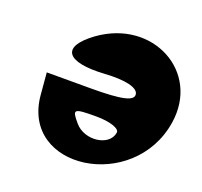

<svg xmlns="http://www.w3.org/2000/svg" viewBox="-122 -896 1029 980"><g transform="rotate(20 392.5 -405.5)"><path d="M260 -682C114 -576 163 -506 373 -519C482 -526 550 -510 557 -477C564 -440 501 -425 330 -425H92L102 -308C134 83 719 0 781 -404C826 -696 512 -863 260 -682ZM533 -258C521 -179 389 -163 330 -233C277 -295 282 -300 407 -300C482 -300 537 -281 533 -258Z"/></g></svg>

Font: Hussar Skorodowane
Style: Ky
Weight: 700
Foundry: Cannot Into Space Fonts
Version: Version 0.892